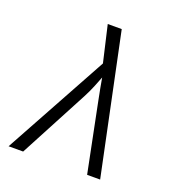

<svg xmlns="http://www.w3.org/2000/svg" viewBox="-132 -836 865 942"><g transform="rotate(20 300.0 -365.0)"><path d="M18 0 314 -540 270 -730H343L496 0H428L356 -357Q349 -391 343 -423.5Q337 -456 334 -474Q327 -456 314 -423.5Q301 -391 283 -357L94 0Z"/></g></svg>

Font: NKDuy Mono ExtraLight
Style: Italic
Weight: 200
Italic angle: -9°
Monospace: yes
Designer: NKDuy
Foundry: NKDuy
Version: Version 2.251; ttfautohint (v1.8.4.7-5d5b)